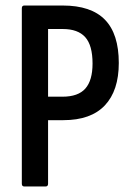

<svg xmlns="http://www.w3.org/2000/svg" viewBox="-20 -675 479 695"><path d="M68 0Q59 0 59 -10V-645Q59 -655 68 -655H207Q310 -655 360 -603.5Q410 -552 410 -447Q410 -347 359.5 -293.5Q309 -240 209 -240H154V-10Q154 0 145 0ZM154 -325H206Q263 -325 289 -354.5Q315 -384 315 -445Q315 -511 288.5 -540.5Q262 -570 207 -570H154Z"/></svg>

Font: Sofia Sans Condensed SemiBold
Style: Regular
Weight: 600
Designer: Botio Nikoltchev, Ani Petrova
Foundry: lettersoup
Version: Version 4.101